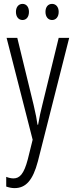

<svg xmlns="http://www.w3.org/2000/svg" viewBox="-20 -727 383 988"><path d="M62 -666C62 -640 76 -624 96 -624C115 -624 129 -639 129 -666C129 -692 115 -707 96 -707C76 -707 62 -691 62 -666ZM214 -666C214 -640 228 -624 248 -624C267 -624 282 -639 282 -666C282 -692 267 -707 248 -707C228 -707 214 -692 214 -666ZM14 -532 148 -8 123 93C103 169 81 191 49 191C38 191 24 188 12 183V233C27 238 40 241 55 241C112 241 149 202 175 103L336 -532H282L198 -188C189 -154 183 -124 176 -85H173C169 -113 165 -136 153 -187L69 -532Z"/></svg>

Font: Noto Sans Gujarati UI ExtraCondensed Light
Style: Regular
Weight: 300
Width: 2
Designer: Jelle Bosma - Monotype Design Team, Universal Thirst
Foundry: Monotype Imaging Inc.
Version: Version 2.106